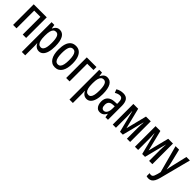

<svg xmlns="http://www.w3.org/2000/svg" viewBox="301 -1929 3550 3550"><g transform="rotate(45 2075.5 -154.5)"><path d="M403.8 -539.1V0H314.9V-462.4H151.9V0H63V-539.1Z M737.8 -548.8Q814.9 -548.8 855.2 -478.5Q895.5 -408.2 895.5 -270Q895.5 -180.7 877.4 -118.4Q859.4 -56.2 825 -23.2Q790.5 9.8 741.7 9.8Q714.8 9.8 691.7 -0.2Q668.5 -10.3 650.4 -29.3Q632.3 -48.3 619.6 -74.7H615.7Q617.2 -52.2 618.2 -33Q619.1 -13.7 619.1 2.4V239.3H530.3V-539.1H602.5L614.3 -461.9H619.1Q633.8 -492.2 651.4 -511.5Q668.9 -530.8 690.4 -539.8Q711.9 -548.8 737.8 -548.8ZM715.3 -472.7Q683.1 -472.7 661.9 -452.4Q640.6 -432.1 629.9 -390.9Q619.1 -349.6 619.1 -286.6V-260.3Q619.1 -194.8 629.9 -152.1Q640.6 -109.4 662.4 -88.6Q684.1 -67.9 715.8 -67.9Q745.1 -67.9 765.1 -89.4Q785.2 -110.8 794.9 -155.3Q804.7 -199.7 804.7 -269Q804.7 -370.6 783.9 -421.6Q763.2 -472.7 715.3 -472.7Z M1347.2 -270Q1347.2 -208.5 1336.2 -157.2Q1325.2 -106 1302.5 -68.6Q1279.8 -31.2 1244.6 -10.7Q1209.5 9.8 1160.6 9.8Q1114.7 9.8 1080.1 -10.5Q1045.4 -30.8 1022.5 -67.9Q999.5 -105 988 -156.5Q976.6 -208 976.6 -270Q976.6 -357.4 996.3 -419.7Q1016.1 -481.9 1057.1 -515.4Q1098.1 -548.8 1162.6 -548.8Q1221.2 -548.8 1262.5 -517.1Q1303.7 -485.4 1325.4 -423.3Q1347.2 -361.3 1347.2 -270ZM1066.9 -269.5Q1066.9 -203.1 1076.9 -158Q1086.9 -112.8 1108.2 -90.1Q1129.4 -67.4 1162.6 -67.4Q1195.3 -67.4 1216.1 -89.6Q1236.8 -111.8 1246.8 -157Q1256.8 -202.1 1256.8 -270Q1256.8 -336.9 1246.8 -381.8Q1236.8 -426.8 1216.1 -449.2Q1195.3 -471.7 1162.1 -471.7Q1111.8 -471.7 1089.4 -421.4Q1066.9 -371.1 1066.9 -269.5Z M1703.6 -539.1V-461.4H1539.6V0H1450.7V-539.1Z M1983.9 -548.8Q2061 -548.8 2101.3 -478.5Q2141.6 -408.2 2141.6 -270Q2141.6 -180.7 2123.5 -118.4Q2105.5 -56.2 2071 -23.2Q2036.6 9.8 1987.8 9.8Q1960.9 9.8 1937.7 -0.2Q1914.6 -10.3 1896.5 -29.3Q1878.4 -48.3 1865.7 -74.7H1861.8Q1863.3 -52.2 1864.3 -33Q1865.2 -13.7 1865.2 2.4V239.3H1776.4V-539.1H1848.6L1860.4 -461.9H1865.2Q1879.9 -492.2 1897.5 -511.5Q1915 -530.8 1936.5 -539.8Q1958 -548.8 1983.9 -548.8ZM1961.4 -472.7Q1929.2 -472.7 1908 -452.4Q1886.7 -432.1 1876 -390.9Q1865.2 -349.6 1865.2 -286.6V-260.3Q1865.2 -194.8 1876 -152.1Q1886.7 -109.4 1908.4 -88.6Q1930.2 -67.9 1961.9 -67.9Q1991.2 -67.9 2011.2 -89.4Q2031.2 -110.8 2041 -155.3Q2050.8 -199.7 2050.8 -269Q2050.8 -370.6 2030 -421.6Q2009.3 -472.7 1961.4 -472.7Z M2399.9 -548.8Q2475.6 -548.8 2509.8 -501Q2543.9 -453.1 2543.9 -361.3V0H2477.5L2463.9 -75.7H2461.4Q2447.8 -47.9 2429.9 -28.8Q2412.1 -9.8 2389.2 0Q2366.2 9.8 2336.4 9.8Q2293.9 9.8 2267.1 -12.9Q2240.2 -35.6 2227.5 -72.3Q2214.8 -108.9 2214.8 -150.9Q2214.8 -231.9 2261.2 -275.9Q2307.6 -319.8 2392.6 -323.7L2455.6 -327.1V-360.4Q2455.6 -419.9 2438.7 -447.8Q2421.9 -475.6 2384.8 -475.6Q2362.3 -475.6 2336.7 -467.5Q2311 -459.5 2281.2 -441.4L2254.4 -508.3Q2286.1 -528.8 2323.2 -538.8Q2360.4 -548.8 2399.9 -548.8ZM2456.1 -264.2 2409.7 -261.2Q2356.9 -258.3 2331.1 -231.4Q2305.2 -204.6 2305.2 -153.8Q2305.2 -106.9 2321.8 -84.5Q2338.4 -62 2368.2 -62Q2409.2 -62 2432.6 -101.8Q2456.1 -141.6 2456.1 -210.9Z M3123.5 -539.1V0H3038.6V-285.2Q3038.6 -310.1 3040.5 -346.4Q3042.5 -382.8 3045.4 -427.2H3041.5L2932.1 0H2857.9L2750 -427.2H2745.6Q2748.5 -387.2 2750.2 -349.6Q2752 -312 2752 -286.6V0H2668.5V-539.1H2794.4L2896 -130.9L2998.5 -539.1Z M3704.1 -539.1V0H3619.1V-285.2Q3619.1 -310.1 3621.1 -346.4Q3623 -382.8 3626 -427.2H3622.1L3512.7 0H3438.5L3330.6 -427.2H3326.2Q3329.1 -387.2 3330.8 -349.6Q3332.5 -312 3332.5 -286.6V0H3249V-539.1H3375L3476.6 -130.9L3579.1 -539.1Z M3772 -539.1H3864.3L3937 -237.8Q3941.4 -217.8 3945.3 -198.5Q3949.2 -179.2 3952.6 -160.4Q3956.1 -141.6 3958.5 -123.5H3962.4Q3965.8 -149.4 3971.4 -177.5Q3977.1 -205.6 3984.9 -237.8L4055.2 -539.1H4147L3986.8 77.6Q3971.7 134.8 3951.2 170.7Q3930.7 206.5 3903.1 223.4Q3875.5 240.2 3837.9 240.2Q3825.2 240.2 3812.5 237.8Q3799.8 235.4 3786.1 231.9V152.8Q3795.4 156.2 3805.4 158.2Q3815.4 160.2 3824.7 160.2Q3843.8 160.2 3856.7 151.1Q3869.6 142.1 3879.9 120.4Q3890.1 98.6 3900.4 60.1L3916.5 -4.4Z"/></g></svg>

Font: Open Sans Condensed Medium
Style: Regular
Weight: 500
Width: 3
Designer: Monotype Design Team
Foundry: Monotype Imaging Inc.
Version: Version 3.000